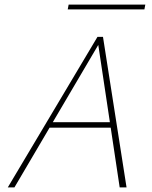

<svg xmlns="http://www.w3.org/2000/svg" viewBox="-20 -819 666 839"><path d="M503 0 407 -639H419L43 0H14L406 -658H430L533 0ZM180 -261 193 -285H472L479 -261ZM276 -778 280 -799H615L611 -778Z"/></svg>

Font: Ysabeau Infant Thin
Style: Italic
Weight: 250
Italic angle: -12°
Designer: Christian Thalmann (Catharsis Fonts)
Version: Version 2.001;gftools[0.9.30]; featfreeze: ss01,ss02,lnum